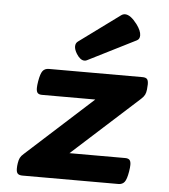

<svg xmlns="http://www.w3.org/2000/svg" viewBox="-51 -751 702 798"><g transform="rotate(5 300.0 -352.5)"><path d="M439 -705.1Q461.4 -705.1 489.3 -668.5Q508.8 -642.1 508.8 -623Q508.8 -607.4 497.1 -601.6L298.3 -501.5Q293.5 -498.5 287.1 -498.5Q269.5 -498.5 253.9 -523.4Q243.2 -540.5 243.2 -554.2Q243.2 -567.9 253.4 -575.2L422.9 -699.7Q430.7 -705.1 439 -705.1ZM46.4 -27.3Q46.4 -38.1 48.3 -49.8Q50.3 -63.5 54.7 -72.3Q59.1 -81.1 69.3 -89.8L346.2 -341.3H124Q111.3 -341.3 105.7 -347.2Q100.1 -353 100.1 -367.7Q100.1 -378.4 103 -396Q108.4 -428.2 117.2 -439.7Q126 -451.2 143.1 -451.2H533.2Q546.9 -451.2 552.5 -445.3Q558.1 -439.5 558.1 -423.3Q558.1 -414.6 556.6 -401.4Q555.2 -388.2 550.8 -379.4Q546.4 -370.6 536.1 -361.3L258.8 -109.9H491.2Q503.9 -109.9 509.5 -104Q515.1 -98.1 515.1 -83.5Q515.1 -72.8 512.2 -55.2Q506.8 -22.9 498 -11.5Q489.3 0 472.2 0H72.3Q58.6 0 52.5 -5.9Q46.4 -11.7 46.4 -27.3Z"/></g></svg>

Font: Courier Prime Sans
Style: Bold Italic
Weight: 700
Italic angle: -10°
Designer: Alan Dague-Greene
Foundry: Quote-Unquote Apps
Version: Version 3.020